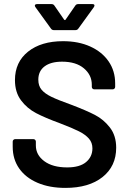

<svg xmlns="http://www.w3.org/2000/svg" viewBox="-20 -909 631 937"><path d="M42 -193V-218Q42 -223 45.5 -226.5Q49 -230 54 -230H143Q148 -230 151.5 -226.5Q155 -223 155 -218V-199Q155 -153 196 -122.5Q237 -92 308 -92Q369 -92 400 -118Q431 -144 431 -185Q431 -213 414 -232.5Q397 -252 365.5 -268Q334 -284 271 -308Q200 -334 156 -357Q112 -380 82.5 -419.5Q53 -459 53 -518Q53 -606 117 -657Q181 -708 288 -708Q363 -708 420.5 -682Q478 -656 510 -609.5Q542 -563 542 -502V-485Q542 -480 538.5 -476.5Q535 -473 530 -473H440Q435 -473 431.5 -476.5Q428 -480 428 -485V-496Q428 -543 389.5 -575.5Q351 -608 283 -608Q228 -608 197.5 -585Q167 -562 167 -520Q167 -490 183 -471Q199 -452 231 -436.5Q263 -421 330 -397Q401 -370 443.5 -348Q486 -326 516.5 -286.5Q547 -247 547 -188Q547 -98 480.5 -45Q414 8 299 8Q221 8 163 -17Q105 -42 73.5 -87Q42 -132 42 -193ZM150 -881Q150 -889 161 -889H232Q241 -889 246 -881L293 -813Q295 -811 297 -811Q299 -811 300 -813L347 -881Q352 -889 361 -889H431Q441 -889 441 -882Q441 -879 438 -874L362 -769Q357 -762 348 -762H243Q234 -762 229 -769L153 -874Q150 -879 150 -881Z"/></svg>

Font: Amber EN SemiBold
Style: Regular
Weight: 600
Designer: Jeremy Tribby
Foundry: Tribby Type
Version: Version 1.408 November 24, 2021